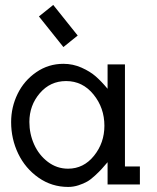

<svg xmlns="http://www.w3.org/2000/svg" viewBox="-20 -736 627 766"><path d="M290 -594.2 232.9 -548.3 135.3 -670.4 192.4 -716.3ZM24.4 -249Q24.4 -308.6 50.3 -361.6Q76.2 -414.6 124.8 -448Q173.3 -481.4 232.9 -481.4Q271 -481.4 305.4 -466.1Q339.8 -450.7 362.3 -430.9Q384.8 -411.1 409.2 -381.8V-479H478.5V-71.8H538.1V0H409.2V-88.9Q393.1 -70.3 384.8 -61Q376.5 -51.8 359.1 -35.6Q341.8 -19.5 327.6 -11.5Q313.5 -3.4 293.2 3.2Q272.9 9.8 252 9.8Q186.5 9.8 133.8 -27.1Q81.1 -64 52.7 -122.8Q24.4 -181.6 24.4 -249ZM251.5 -63Q313.5 -63 355 -114.5Q396.5 -166 396.5 -234.4Q396.5 -305.7 353 -359.1Q309.6 -412.6 243.7 -412.6Q180.2 -412.6 138.7 -364Q97.2 -315.4 97.2 -249.5Q97.2 -202.1 116.2 -159.7Q135.3 -117.2 171.1 -90.1Q207 -63 251.5 -63Z"/></svg>

Font: Eligible
Style: Regular
Weight: 500
Version: Version 1.1